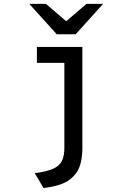

<svg xmlns="http://www.w3.org/2000/svg" viewBox="-20 -752 656 986"><path d="M203.5 213.5 158.5 137.5Q218.5 129.5 251.8 115Q285 100.5 297.8 74.8Q310.5 49 310.5 7.5V-511H403V9.5Q403 52.5 393.2 89.2Q383.5 126 359 151.5Q330.5 181.5 290.5 195Q250.5 208.5 203.5 213.5ZM169.5 -429V-511H385V-429ZM271.5 -576 130.5 -732H216L320 -643L424 -732H509.5L368.5 -576Z"/></svg>

Font: Overpass Mono Medium
Style: Regular
Weight: 500
Monospace: yes
Designer: Delve Withrington, Dave Bailey
Foundry: Delve Fonts LLC
Version: Version 4.000